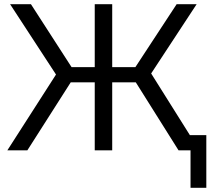

<svg xmlns="http://www.w3.org/2000/svg" viewBox="-20 -714 1015 912"><path d="M15 0 246 -360 28 -694H127L320 -395H430V-694H513V-395H623L819 -694H914L698 -365L882 -72H960V178H885V0H828L625 -323H513V0H430V-323H316L110 0Z"/></svg>

Font: Cantarell
Style: Regular
Weight: 400
Designer: Dave Crossland, Nikolaus Waxweiler, Florian Fecher, Jacques Le Bailly, Eben Sorkin, Alexei Vanyashin, Alexios Zavras, Em
Version: Version 0.303